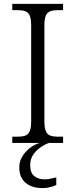

<svg xmlns="http://www.w3.org/2000/svg" viewBox="-20 -734 388 986"><path d="M43 0V-32H70Q94 -32 109.5 -37.5Q125 -43 132.5 -60Q140 -77 140 -111V-603Q140 -638 132.5 -654.5Q125 -671 109.5 -676.5Q94 -682 70 -682H43V-714H304V-682H278Q255 -682 239 -676.5Q223 -671 215.5 -654.5Q208 -638 208 -603V-111Q208 -77 215.5 -60Q223 -43 239 -37.5Q255 -32 278 -32H304V0ZM200 232Q143 232 111 204.5Q79 177 79 125Q79 95 94.5 69.5Q110 44 134 25.5Q158 7 185 0H232Q213 6 190.5 21Q168 36 151.5 59Q135 82 135 114Q135 154 156.5 170.5Q178 187 208 187Q222 187 236 184.5Q250 182 269 177V216Q259 221 247 224.5Q235 228 222.5 230Q210 232 200 232Z"/></svg>

Font: Noto Serif Khmer Light
Style: Regular
Weight: 300
Version: Version 2.003